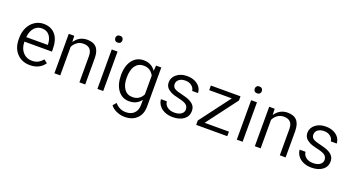

<svg xmlns="http://www.w3.org/2000/svg" viewBox="-55 -1431 4317 2349"><g transform="rotate(20 2103.5 -256.0)"><path d="M287.6 2.4Q183.1 2.4 118.2 -65.9Q52.7 -134.3 52.7 -249.5V-266.1Q52.7 -304.7 60.1 -338.9Q67.4 -373 82 -403.3Q111.3 -463.4 163.6 -497.1Q215.3 -530.8 276.4 -530.8Q376 -530.8 431.2 -465.3Q486.3 -399.9 486.3 -275.9V-245.6H135.7H128.4V-238.3Q130.4 -157.2 175.8 -106.9Q221.7 -56.6 292.5 -56.6Q342.3 -56.6 377.4 -77.1Q408.7 -95.7 432.6 -125L477.1 -90.8Q412.6 2.4 287.6 2.4ZM276.4 -471.2Q257.3 -471.2 240 -466.6Q222.7 -461.9 207.5 -452.4Q192.4 -442.9 179.2 -429.2Q140.6 -387.7 131.3 -313.5L130.4 -305.2H138.7H403.3H410.6V-312.5V-319.3V-319.8Q408.7 -355 398.9 -382.8Q389.2 -410.6 371.6 -430.7Q336.4 -471.2 276.4 -471.2Z M676.8 -521 679.2 -461.4 680.2 -441.9 692.4 -457.5Q750.5 -530.8 844.7 -530.8Q925.8 -530.8 965.8 -486.1Q1005.9 -441.4 1006.3 -349.1V-7.3H930.7V-349.6Q930.2 -409.7 902.3 -439Q874.5 -468.8 817.4 -468.8Q771 -468.8 735.8 -443.8Q701.2 -419.4 682.1 -379.9L681.2 -377.9V-376.5V-7.3H605.5V-521Z M1240.7 -7.3H1165V-521H1240.7ZM1157.7 -668.5Q1157.7 -673.3 1158.4 -677.7Q1159.2 -682.1 1160.6 -686.3Q1162.1 -690.4 1164.3 -693.8Q1166.5 -697.3 1169.4 -700.7Q1174.8 -707 1183.3 -710.2Q1191.9 -713.4 1203.6 -713.4Q1226.6 -713.4 1238.3 -700.7Q1250 -687.5 1250 -668.5Q1250 -649.4 1238.3 -636.7Q1226.6 -624.5 1203.6 -624.5Q1191.9 -624.5 1183.3 -627.7Q1174.8 -630.9 1169.4 -636.7Q1163.6 -643.1 1160.6 -650.9Q1157.7 -658.7 1157.7 -668.5Z M1378.4 -268.6Q1378.4 -309.1 1384.8 -344Q1391.1 -378.9 1403.3 -408Q1415.5 -437 1434.1 -460.4Q1488.8 -530.8 1579.6 -530.8Q1626.5 -530.8 1662.6 -514.4Q1698.7 -498 1724.6 -465.3L1736.3 -450.7L1737.8 -469.2L1741.7 -521H1810.1V-12.7Q1810.1 20.5 1803.5 49.1Q1796.9 77.6 1783.9 101.1Q1771 124.5 1751.5 143.6Q1722.2 172.4 1682.9 186.5Q1643.6 200.7 1593.3 200.7Q1585.4 200.7 1577.4 200.2Q1569.3 199.7 1561.5 198.7Q1553.7 197.8 1545.9 196.3Q1538.1 194.8 1530.5 192.9Q1522.9 190.9 1515.1 188.5Q1507.3 186 1499.8 183.1Q1492.2 180.2 1484.4 176.8Q1434.6 154.8 1407.2 117.2L1444.8 73.7Q1503.4 141.6 1586.9 141.6Q1655.8 141.6 1694.8 102.3Q1733.9 63 1733.9 -7.3V-52.7V-72.3L1721.2 -57.6Q1668.9 2.4 1578.6 2.4Q1489.3 2.4 1434.1 -69.3Q1378.4 -142.1 1378.4 -268.6ZM1454.6 -258.3Q1454.6 -166.5 1492.7 -113.8Q1531.2 -59.6 1601.1 -59.6Q1645.5 -59.6 1679 -80.1Q1712.4 -100.6 1732.9 -141.1L1733.9 -142.6V-144.5V-385.7V-387.7L1732.9 -389.2Q1689.5 -468.8 1602.1 -468.8Q1532.2 -468.8 1493.2 -414.6Q1454.6 -361.3 1454.6 -258.3Z M2268.6 -140.1Q2268.6 -160.2 2260.7 -176Q2252.9 -191.9 2237.8 -203.1Q2209 -224.1 2139.2 -239.3Q2071.3 -253.4 2031.7 -273.4Q2012.7 -283.7 1998.3 -295.2Q1983.9 -306.6 1975.1 -319.8Q1957 -346.7 1957 -383.3Q1957 -444.8 2009.3 -487.3Q2062 -530.8 2145 -530.8Q2174.3 -530.8 2199.7 -525.6Q2225.1 -520.5 2246.6 -510.7Q2268.1 -501 2286.1 -485.8Q2303.2 -472.2 2314.7 -455.6Q2326.2 -439 2332.3 -420.4Q2338.4 -401.9 2339.4 -380.4H2262.7Q2259.8 -416.5 2229 -442.4Q2195.8 -471.2 2145 -471.2Q2093.3 -471.2 2063.5 -448.2Q2032.7 -424.3 2032.7 -386.2Q2032.7 -368.2 2040 -354Q2047.4 -339.8 2062 -330.6Q2075.7 -321.8 2099.4 -313.7Q2123 -305.7 2157.7 -297.9Q2224.6 -283.2 2265.6 -262.7Q2273.9 -258.3 2281.2 -253.9Q2288.6 -249.5 2294.9 -244.9Q2301.3 -240.2 2306.6 -235.4Q2312 -230.5 2316.7 -225.1Q2321.3 -219.7 2325.2 -214.4Q2335 -200.7 2339.6 -183.8Q2344.2 -167 2344.2 -146.5Q2344.2 -79.1 2290.5 -38.6Q2235.8 2.4 2147.9 2.4Q2085.9 2.4 2038.6 -19.5Q1991.7 -41 1965.3 -79.6Q1953.1 -97.2 1946.5 -116.2Q1939.9 -135.3 1939 -155.3H2015.1Q2020 -111.3 2053.7 -85Q2089.8 -56.6 2147.9 -56.6Q2174.3 -56.6 2196 -62Q2217.8 -67.4 2234.4 -78.6Q2268.6 -101.6 2268.6 -140.1Z M2554.2 -66.4H2856V-7.3H2451.2V-64L2741.2 -449.2L2750 -460.9H2735.4H2455.6V-521H2841.3V-466.8L2548.3 -78.1L2539.6 -66.4Z M3055.7 -7.3H2980V-521H3055.7ZM2972.7 -668.5Q2972.7 -673.3 2973.4 -677.7Q2974.1 -682.1 2975.6 -686.3Q2977.1 -690.4 2979.2 -693.8Q2981.4 -697.3 2984.4 -700.7Q2989.7 -707 2998.3 -710.2Q3006.8 -713.4 3018.6 -713.4Q3041.5 -713.4 3053.2 -700.7Q3064.9 -687.5 3064.9 -668.5Q3064.9 -649.4 3053.2 -636.7Q3041.5 -624.5 3018.6 -624.5Q3006.8 -624.5 2998.3 -627.7Q2989.7 -630.9 2984.4 -636.7Q2978.5 -643.1 2975.6 -650.9Q2972.7 -658.7 2972.7 -668.5Z M3286.1 -521 3288.6 -461.4 3289.6 -441.9 3301.8 -457.5Q3359.9 -530.8 3454.1 -530.8Q3535.2 -530.8 3575.2 -486.1Q3615.2 -441.4 3615.7 -349.1V-7.3H3540V-349.6Q3539.6 -409.7 3511.7 -439Q3483.9 -468.8 3426.8 -468.8Q3380.4 -468.8 3345.2 -443.8Q3310.5 -419.4 3291.5 -379.9L3290.5 -377.9V-376.5V-7.3H3214.8V-521Z M4074.2 -140.1Q4074.2 -160.2 4066.4 -176Q4058.6 -191.9 4043.5 -203.1Q4014.6 -224.1 3944.8 -239.3Q3877 -253.4 3837.4 -273.4Q3818.4 -283.7 3804 -295.2Q3789.6 -306.6 3780.8 -319.8Q3762.7 -346.7 3762.7 -383.3Q3762.7 -444.8 3814.9 -487.3Q3867.7 -530.8 3950.7 -530.8Q3980 -530.8 4005.4 -525.6Q4030.8 -520.5 4052.2 -510.7Q4073.7 -501 4091.8 -485.8Q4108.9 -472.2 4120.4 -455.6Q4131.8 -439 4137.9 -420.4Q4144 -401.9 4145 -380.4H4068.4Q4065.4 -416.5 4034.7 -442.4Q4001.5 -471.2 3950.7 -471.2Q3898.9 -471.2 3869.1 -448.2Q3838.4 -424.3 3838.4 -386.2Q3838.4 -368.2 3845.7 -354Q3853 -339.8 3867.7 -330.6Q3881.3 -321.8 3905 -313.7Q3928.7 -305.7 3963.4 -297.9Q4030.3 -283.2 4071.3 -262.7Q4079.6 -258.3 4086.9 -253.9Q4094.2 -249.5 4100.6 -244.9Q4106.9 -240.2 4112.3 -235.4Q4117.7 -230.5 4122.3 -225.1Q4127 -219.7 4130.9 -214.4Q4140.6 -200.7 4145.3 -183.8Q4149.9 -167 4149.9 -146.5Q4149.9 -79.1 4096.2 -38.6Q4041.5 2.4 3953.6 2.4Q3891.6 2.4 3844.2 -19.5Q3797.4 -41 3771 -79.6Q3758.8 -97.2 3752.2 -116.2Q3745.6 -135.3 3744.6 -155.3H3820.8Q3825.7 -111.3 3859.4 -85Q3895.5 -56.6 3953.6 -56.6Q3980 -56.6 4001.7 -62Q4023.4 -67.4 4040 -78.6Q4074.2 -101.6 4074.2 -140.1Z"/></g></svg>

Font: Vazir Light FD-UI
Style: Light-FD-UI
Weight: 300
Designer: Saber Rastikerdar
Foundry: Saber Rastikerdar
Version: Version 30.1.0